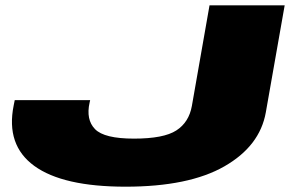

<svg xmlns="http://www.w3.org/2000/svg" viewBox="-20 -695 1126 723"><path d="M453 8Q217 8 109.2 -70.2Q1.5 -148.5 31.5 -298L35.5 -318H319.5L317.5 -309Q303 -244.5 337.8 -208.8Q372.5 -173 484.5 -173Q596.5 -173 644 -203.8Q691.5 -234.5 702.5 -296L769 -675H1052L981 -272Q958.5 -145 824.8 -68.5Q691 8 453 8Z"/></svg>

Font: Anybody UltraExpanded Black
Style: Italic
Weight: 900
Width: 9
Italic angle: -10°
Designer: Tyler Finck
Foundry: Etcetera Type Company
Version: Version 1.010; ttfautohint (v1.8.3) -l 8 -r 50 -G 200 -x 14 